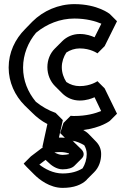

<svg xmlns="http://www.w3.org/2000/svg" viewBox="-20 -583 610 932"><path d="M332 100C352 103 372 112 389 122C396 134 401 148 401 165C401 189 393 215 381 234C357 249 326 259 284 259C238 259 198 237 171 216L201 193L213 204C227 218 253 239 284 239C312 239 331 232 341 222L376 187L377 186C390 173 389 156 375 142L339 107V106C337 104 335 102 332 100ZM295 86C288 85 280 85 272 85H266L285 0L250 -35C215 -47 181 -67 154 -89C115 -136 92 -192 92 -255C92 -319 117 -379 155 -424C207 -467 272 -493 341 -493C399 -493 444 -480 472 -468L439 -402C423 -409 400 -418 367 -418C334 -418 304 -405 282 -383L247 -348L246 -347C223 -324 210 -292 210 -257C210 -221 224 -188 247 -165L282 -130C304 -108 334 -95 367 -95C400 -95 426 -105 439 -111L471 -44C441 -32 399 -20 341 -20C335 -20 329 -20 323 -21L288 14L272 63ZM244 157C251 156 261 155 272 155C289 155 303 158 315 162V165C307 167 296 169 284 169C269 169 256 163 244 157ZM188 132 130 176 95 211C95 211 100 218 110 228L111 229L146 264C170 288 221 329 284 329C339 329 376 314 401 290V289L437 253C461 229 471 197 471 165C471 139 461 119 445 103L410 67C402 59 394 54 384 48C469 38 513 4 513 4L548 -31L488 -154L453 -189C453 -189 420 -165 367 -165C343 -165 321 -172 302 -185C289 -205 280 -230 280 -257C280 -283 289 -308 302 -328C320 -340 343 -348 367 -348C420 -348 453 -324 453 -324L488 -359L548 -480L513 -515C513 -515 455 -563 341 -563C264 -563 190 -531 137 -478L102 -442C53 -393 22 -328 22 -255C22 -184 52 -119 100 -71L136 -36C158 -14 182 5 210 19L186 129Z"/></svg>

Font: Hussar Press
Style: Bold
Weight: 700
Foundry: Cannot Into Space Fonts
Version: Version 1.43